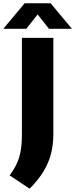

<svg xmlns="http://www.w3.org/2000/svg" viewBox="-72 -970 457 1166"><path d="M108 176 -13.5 95Q14.5 57.5 30.8 21.5Q47 -14.5 54 -56Q61 -97.5 61 -151V-740H252V-155.5Q252 -93 238.2 -38Q224.5 17 193 69.5Q161.5 122 108 176ZM-52 -795 77.5 -950H235.5L365 -795H225.5L142.5 -900H170.5L87.5 -795Z"/></svg>

Font: Encode Sans Condensed Thin ExtraBold
Style: Regular
Weight: 800
Version: Version 3.002